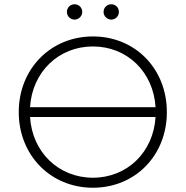

<svg xmlns="http://www.w3.org/2000/svg" viewBox="-20 -876 871 901"><path d="M416 5C614 5 763 -146 763 -350C763 -554 614 -705 416 -705C218 -705 68 -553 68 -350C68 -147 218 5 416 5ZM416 -42C255 -42 131 -162 121 -327H710C700 -162 577 -42 416 -42ZM502 -784C522 -784 538 -800 538 -820C538 -841 522 -856 502 -856C483 -856 466 -841 466 -820C466 -800 483 -784 502 -784ZM330 -784C349 -784 366 -800 366 -820C366 -841 349 -856 330 -856C310 -856 294 -841 294 -820C294 -800 310 -784 330 -784ZM121 -373C131 -538 255 -658 416 -658C577 -658 700 -538 710 -373Z"/></svg>

Font: Chess Sans Light
Style: Regular
Weight: 300
Designer: Wolf Bōese
Foundry: Wolf Bōese
Version: Version 7.223;Glyphs 3.3 (3306)